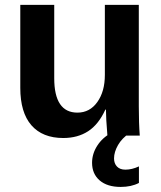

<svg xmlns="http://www.w3.org/2000/svg" viewBox="-20 -548 651 776"><path d="M199.2 -528.3V-231.9Q199.2 -92.8 293 -92.8Q342.8 -92.8 373.3 -135.5Q403.8 -178.2 403.8 -245.1V-528.3H541V-118.2Q541 -50.8 544.9 0H414.1Q408.2 -70.3 408.2 -105H405.8Q378.4 -44.9 336.2 -17.6Q293.9 9.8 235.8 9.8Q151.9 9.8 106.9 -41.7Q62 -93.3 62 -192.9V-528.3ZM467.8 207.5Q413.6 207.5 382.8 181.2Q352.1 154.8 352.1 109.9Q352.1 73.2 373.3 40.5Q394.5 7.8 429.2 -10.3H503.9Q473.1 10.3 457 38.3Q440.9 66.4 440.9 92.3Q440.9 112.8 452.9 125.2Q464.8 137.7 486.8 137.7Q513.2 137.7 541.5 124.5V191.4Q510.7 207.5 467.8 207.5Z"/></svg>

Font: Liberation Sans
Style: Bold
Weight: 700
Designer: Steve Matteson
Foundry: Ascender Corporation
Version: Version 2.1.5